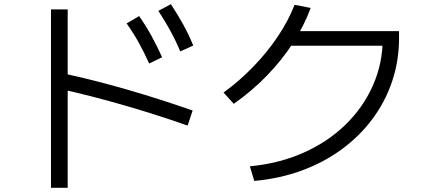

<svg xmlns="http://www.w3.org/2000/svg" viewBox="-20 -832 2040 919"><path d="M694 -528Q671 -579 645.5 -625.5Q620 -672 586 -720L646 -755Q680 -706 706 -658.5Q732 -611 756 -558ZM843 -586Q821 -638 795.5 -684.5Q770 -731 738 -780L798 -812Q830 -763 856.5 -715.5Q883 -668 905 -614ZM878 -231Q721 -286 565.5 -330.5Q410 -375 270 -406L290 -479Q434 -448 592.5 -402Q751 -356 902 -303ZM224 67V-787H304V67Z M1176 -36Q1315 -49 1431.5 -100.5Q1548 -152 1633 -234.5Q1718 -317 1765 -423Q1812 -529 1812 -650L1845 -613H1350V-683H1890V-650Q1890 -541 1857 -443Q1824 -345 1763 -263Q1702 -181 1616.5 -118Q1531 -55 1425 -16Q1319 23 1197 34ZM1050 -389Q1127 -445 1193.5 -514Q1260 -583 1310.5 -658.5Q1361 -734 1390 -809L1467 -794Q1436 -709 1383 -627Q1330 -545 1258.5 -471Q1187 -397 1099 -335Z"/></svg>

Font: M PLUS 1 Code
Style: Regular
Weight: 400
Designer: Coji Morishita
Foundry: UNDERFOREST DESIGN
Version: Version 1.005